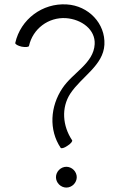

<svg xmlns="http://www.w3.org/2000/svg" viewBox="-20 -651 532 868"><path d="M111 -443C128 -521 199 -574 278 -569C349 -564 412 -517 408 -451C403 -364 309 -323 262 -252C207 -170 200 -64 254 17C257 22 271 18 285 8C300 -1 309 -13 306 -17C263 -81 256 -164 298 -228C349 -305 447 -355 452 -449C457 -545 380 -625 282 -631C172 -638 73 -564 49 -457C48 -451 61 -444 78 -440C95 -437 109 -438 111 -443ZM327 150C327 138 322 126 313 117C304 108 292 103 280 103C268 103 256 108 247 117C238 126 233 138 233 150C233 162 238 174 247 183C256 192 268 197 280 197C292 197 304 192 313 183C322 174 327 162 327 150Z"/></svg>

Font: Nupuram ExtraLight
Style: Regular
Weight: 200
Designer: Santhosh Thottingal (santhosh.thottingal@gmail.com)
Foundry: SMC
Version: Version 1.000